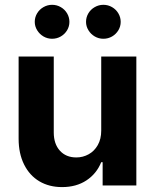

<svg xmlns="http://www.w3.org/2000/svg" viewBox="-20 -763 637 790"><path d="M396.5 -530.3H541V0H402.3V-95.7H396.5Q377.4 -48.3 335.7 -20.8Q293.9 6.8 235.4 6.8Q182.1 6.8 141.8 -17.1Q101.6 -41 79.1 -86.2Q56.6 -131.3 56.6 -192.4V-530.3H201.2V-217.8Q201.2 -170.9 226.3 -143.1Q251.5 -115.2 293.9 -115.2Q321.3 -115.2 344.7 -128.2Q368.2 -141.1 382.3 -166Q396.5 -190.9 396.5 -225.6ZM123 -672.9Q123 -691.9 132.6 -708Q142.1 -724.1 158.7 -733.6Q175.3 -743.2 194.3 -743.2Q213.9 -743.2 230.2 -733.6Q246.6 -724.1 256.1 -708Q265.6 -691.9 265.6 -672.9Q265.6 -654.3 256.1 -638.4Q246.6 -622.6 230.2 -613Q213.9 -603.5 194.3 -603.5Q175.3 -603.5 158.9 -613Q142.6 -622.6 132.8 -638.7Q123 -654.8 123 -672.9ZM334 -672.9Q334 -691.9 343.5 -708Q353 -724.1 369.6 -733.6Q386.2 -743.2 405.3 -743.2Q424.8 -743.2 441.2 -733.6Q457.5 -724.1 467 -708Q476.6 -691.9 476.6 -672.9Q476.6 -654.3 467 -638.4Q457.5 -622.6 441.2 -613Q424.8 -603.5 405.3 -603.5Q386.2 -603.5 369.9 -613Q353.5 -622.6 343.8 -638.7Q334 -654.8 334 -672.9Z"/></svg>

Font: WEMIX Pretendard
Style: Bold
Weight: 700
Designer: Base glyphs from Inter by Rasmus Andersson; Hangeul glyphs from Noto Sans CJK(Source Han Sans) by Jang Soo-young and Kan
Foundry: Kil Hyung-jin
Version: Version 1.000